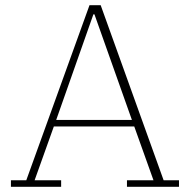

<svg xmlns="http://www.w3.org/2000/svg" viewBox="-20 -718 730 738"><path d="M22 -25H81L324 -698H367L609 -25H668V0H468V-25H570L496 -232H187L113 -25H215V0H22ZM196 -257H487L343 -663H339Z"/></svg>

Font: IBM Plex Serif ExtraLight
Style: Regular
Weight: 200
Designer: Mike Abbink, Paul van der Laan, Pieter van Rosmalen
Foundry: Bold Monday
Version: Version 2.5